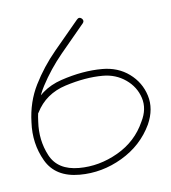

<svg xmlns="http://www.w3.org/2000/svg" viewBox="-33 -302 303 340"><g transform="rotate(-5 118.0 -132.5)"><path d="M125 -261Q104 -236 83 -210.5Q62 -185 47 -156.5Q32 -128 31 -94Q29 -61 43.5 -33.5Q58 -6 96 -6Q132 -6 165 -25Q198 -44 213 -78Q224 -100 217.5 -120Q211 -140 193 -152.5Q175 -165 152 -165Q121 -165 85 -153.5Q49 -142 33 -110Q31 -105 25 -108Q20 -110 23 -116Q40 -151 78.5 -164Q117 -177 152 -177Q180 -177 200.5 -162Q221 -147 228.5 -123Q236 -99 224 -72Q207 -36 171.5 -15Q136 6 96 6Q53 6 35 -25Q17 -56 19 -94Q20 -130 35 -160Q50 -190 72 -216.5Q94 -243 115 -268Q119 -273 124 -269Q128 -265 125 -261Z"/></g></svg>

Font: FRB American Cursive Guidelines Thin
Style: Italic
Weight: 100
Italic angle: -25°
Version: Version 2.0;Modular Font Editor K font №1